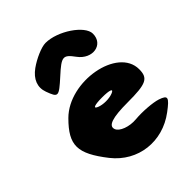

<svg xmlns="http://www.w3.org/2000/svg" viewBox="-221 -965 1039 1039"><g transform="rotate(-45 298.5 -446.0)"><path d="M108 -467C3 -362 4 -296 112 -158C210 -34 379 -14 508 -111C575 -161 578 -174 525 -192C491 -203 416 -209 362 -204C308 -199 253 -220 243 -248C230 -284 278 -300 395 -300C537 -300 566 -314 566 -383C566 -550 249 -608 108 -467ZM368 -396C339 -384 293 -384 264 -396C235 -408 258 -417 316 -417C374 -417 397 -408 368 -396ZM173 -785C123 -749 105 -703 123 -654C149 -583 154 -583 237 -658C316 -730 329 -731 373 -671C427 -597 525 -613 525 -696C525 -758 400 -842 308 -842C276 -842 215 -815 173 -785Z"/></g></svg>

Font: Hussar Skorodowane
Style: Bold
Weight: 700
Foundry: Cannot Into Space Fonts
Version: Version 0.892